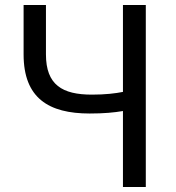

<svg xmlns="http://www.w3.org/2000/svg" viewBox="-20 -753 708 773"><path d="M475 0H567V-733H475V-383C445 -377 404 -372 350 -372C231 -372 165 -411 165 -534V-733H75V-534C75 -358 176 -296 341 -296C399 -296 440 -300 475 -306Z"/></svg>

Font: Source Han Sans JP
Style: Regular
Weight: 400
Designer: Ryoko NISHIZUKA 西塚涼子 (kana, bopomofo & ideographs); Paul D. Hunt (Latin, Greek & Cyrillic); Sandoll Communications 산돌커뮤니
Foundry: Adobe
Version: Version 2.004;hotconv 1.0.118;makeotfexe 2.5.65603